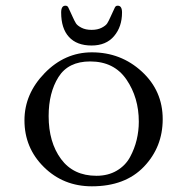

<svg xmlns="http://www.w3.org/2000/svg" viewBox="-20 -640 645 675"><path d="M66 -217Q66 -310 137 -383Q208 -456 303 -456Q405 -456 478.5 -388.5Q552 -321 552 -221Q552 -123 486 -54Q420 15 303 15Q203 15 134.5 -52.5Q66 -120 66 -217ZM297 -424Q220 -424 185.5 -369Q151 -314 151 -232Q151 -140 194.5 -81Q238 -22 319 -22Q360 -22 390.5 -40Q421 -58 437 -87.5Q453 -117 460.5 -148.5Q468 -180 468 -212Q468 -297 424.5 -360.5Q381 -424 297 -424ZM227 -599Q229 -595 235.5 -580.5Q242 -566 247 -558Q252 -550 266.5 -542.5Q281 -535 302 -535Q323 -535 337.5 -542.5Q352 -550 357 -558Q362 -566 368.5 -580.5Q375 -595 377 -599Q378 -600 381 -607.5Q384 -615 386.5 -617.5Q389 -620 394 -620Q409 -620 409 -596Q409 -546 381 -513Q353 -480 302 -480Q250 -480 222.5 -510Q195 -540 195 -596Q195 -620 210 -620Q215 -620 217.5 -617.5Q220 -615 223 -607.5Q226 -600 227 -599Z"/></svg>

Font: EB Garamond 12 All SC
Style: AllSC
Weight: 400
Version: Version 0.016 ; ttfautohint (v0.97) -l 8 -r 50 -G 200 -x 0 -